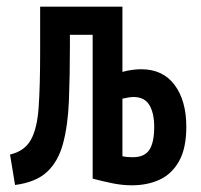

<svg xmlns="http://www.w3.org/2000/svg" viewBox="-20 -542 600 574"><path d="M374 12Q346 12 316.5 6Q287 0 257 -8V-438H189V-405Q189 -314 186 -240.5Q183 -167 168.5 -113Q154 -59 120.5 -28Q87 3 25 11L10 -80Q53 -90 72 -123.5Q91 -157 95.5 -220.5Q100 -284 100 -385V-522H346V-327Q360 -331 374.5 -333Q389 -335 402 -335Q467 -335 502 -288Q537 -241 537 -163Q537 -99 515.5 -60.5Q494 -22 457.5 -5Q421 12 374 12ZM377 -72Q412 -72 426.5 -94Q441 -116 441 -163Q441 -204 426.5 -228Q412 -252 379 -252Q372 -252 363.5 -250.5Q355 -249 346 -247V-75Q354 -73 362 -72.5Q370 -72 377 -72Z"/></svg>

Font: Ubuntu Sans Mono Medium
Style: Regular
Weight: 500
Monospace: yes
Designer: Dalton Maag Ltd
Foundry: Dalton Maag Ltd
Version: Version 1.006